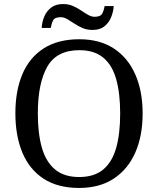

<svg xmlns="http://www.w3.org/2000/svg" viewBox="-20 -919 782 949"><path d="M371 10Q265 10 195 -36Q125 -82 90.5 -165Q56 -248 56 -359Q56 -470 90.5 -552Q125 -634 195.5 -679.5Q266 -725 372 -725Q473 -725 542.5 -679.5Q612 -634 648.5 -551.5Q685 -469 685 -358Q685 -247 648.5 -164.5Q612 -82 542 -36Q472 10 371 10ZM371 -44Q446 -44 490.5 -81.5Q535 -119 554.5 -189Q574 -259 574 -358Q574 -457 554.5 -527Q535 -597 490.5 -634Q446 -671 372 -671Q260 -671 213.5 -589Q167 -507 167 -358Q167 -259 187 -189Q207 -119 252 -81.5Q297 -44 371 -44ZM437 -771Q410 -771 388 -780.5Q366 -790 347.5 -802.5Q329 -815 312.5 -824.5Q296 -834 280 -834Q250 -834 242 -817.5Q234 -801 231 -781H186Q188 -812 199.5 -838.5Q211 -865 233.5 -882Q256 -899 292 -899Q319 -899 340.5 -889.5Q362 -880 380.5 -867.5Q399 -855 415.5 -845.5Q432 -836 448 -836Q477 -836 485.5 -852.5Q494 -869 497 -889H542Q540 -859 528.5 -832Q517 -805 495 -788Q473 -771 437 -771Z"/></svg>

Font: Noto Serif Lao
Style: Regular
Weight: 400
Designer: Monotype Design Team
Foundry: Monotype Imaging Inc.
Version: Version 2.003